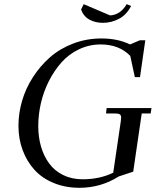

<svg xmlns="http://www.w3.org/2000/svg" viewBox="-20 -896 772 924"><path d="M68.8 -291Q68.8 -351.1 86.4 -411.1Q104 -471.2 138.7 -524.9Q173.3 -578.6 220.7 -620.4Q268.1 -662.1 332.3 -686.5Q396.5 -710.9 467.8 -710.9Q546.9 -710.9 606 -682.1L652.8 -702.1H679.2L653.8 -524.9H628.9L606.9 -627Q553.2 -682.1 464.8 -682.1Q409.2 -682.1 360.1 -658.7Q311 -635.3 275.9 -595.7Q240.7 -556.2 215.1 -505.4Q189.5 -454.6 176.8 -399.2Q164.1 -343.8 164.1 -289.1Q164.1 -236.8 177.2 -191.2Q190.4 -145.5 216.3 -109.9Q242.2 -74.2 283.7 -53.7Q325.2 -33.2 377.9 -33.2Q460 -33.2 524.9 -64.9L561 -310.1Q563 -323.7 563 -329.1Q563 -341.8 556.2 -345.9Q549.3 -350.1 530.8 -350.1H490.2L493.2 -376H709L705.1 -350.1H662.1L621.1 -69.8L551.8 -46.9Q464.8 7.8 362.8 7.8Q294.4 7.8 238.3 -15.4Q182.1 -38.6 145.5 -79.1Q108.9 -119.6 88.9 -173.8Q68.8 -228 68.8 -291ZM370.1 -850.1 382.8 -876 509.8 -821.8Q559.6 -824.7 589.8 -876L610.8 -867.2Q589.8 -825.2 553 -805.7Q516.1 -786.1 475.1 -786.1Q439 -786.1 410.6 -801.5Q382.3 -816.9 370.1 -850.1Z"/></svg>

Font: Dihjauti
Style: Bold Italic
Weight: 700
Italic angle: -9°
Designer: T. Christopher White
Version: Version 3.0.0